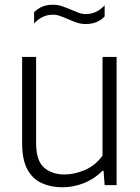

<svg xmlns="http://www.w3.org/2000/svg" viewBox="-20 -782 592 811"><path d="M243 9Q194 9 155.5 -8.8Q117 -26.5 95.2 -67.2Q73.5 -108 73.5 -176.5V-541.5H132.5V-178.5Q132.5 -103.5 166 -74.2Q199.5 -45 253 -45Q292.5 -45 337 -63.2Q381.5 -81.5 413 -124.5V-541.5H472.5V0H422L417.5 -60.5H413Q378.5 -26 334.5 -8.5Q290.5 9 243 9ZM342.5 -680.5Q321.5 -680.5 302.2 -687.2Q283 -694 265.5 -702Q249.5 -709 234 -714.5Q218.5 -720 203 -720Q158.5 -720 124 -683V-730Q154 -762 203.5 -762Q224.5 -762 243.8 -755.2Q263 -748.5 280.5 -741Q296.5 -734 312 -728.2Q327.5 -722.5 343 -722.5Q387.5 -722.5 422 -759.5V-712.5Q392 -680.5 342.5 -680.5Z"/></svg>

Font: Encode Sans Lt
Style: Regular
Weight: 300
Designer: Multiple Designers
Foundry: Impallari Type
Version: Version 3.002; ttfautohint (v1.8.3) -l 8 -r 50 -G 200 -x 14 